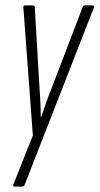

<svg xmlns="http://www.w3.org/2000/svg" viewBox="-20 -502 367 707"><path d="M34 185Q30 185 29 183.5Q28 182 29 178L101 -3L66 -475Q66 -479 67.5 -480.5Q69 -482 72 -482H101Q108 -482 108 -475L125 -187Q127 -158 128.5 -129Q130 -100 130 -72H132Q141 -100 151.5 -129Q162 -158 173 -185L284 -475Q286 -482 292 -482H321Q324 -482 326 -480.5Q328 -479 326 -475L71 178Q68 185 62 185Z"/></svg>

Font: Sofia Sans Extra Condensed Light
Style: Italic
Weight: 300
Italic angle: -9°
Version: Version 4.100